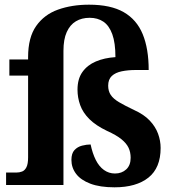

<svg xmlns="http://www.w3.org/2000/svg" viewBox="-20 -790 746 820"><path d="M469 10Q407 10 366 -5.5Q325 -21 305 -47.5Q285 -74 285 -107Q285 -135 298 -149Q311 -163 330.5 -168Q350 -173 367 -173Q375 -135 389 -107Q403 -79 424 -64Q445 -49 471 -49Q500 -49 519 -66.5Q538 -84 538 -116Q538 -140 529 -159Q520 -178 498.5 -195.5Q477 -213 437 -231Q389 -254 361.5 -281.5Q334 -309 322.5 -341Q311 -373 311 -407Q311 -453 332 -482.5Q353 -512 389.5 -527.5Q426 -543 473 -546Q473 -607 459.5 -644Q446 -681 421.5 -697.5Q397 -714 363 -714Q329 -714 304 -699Q279 -684 265 -653Q251 -622 251 -573V0H6V-53H49Q63 -53 74.5 -57.5Q86 -62 93 -76Q100 -90 100 -118V-467H20V-536H100V-546Q100 -630 134.5 -679Q169 -728 228 -749Q287 -770 360 -770Q453 -770 508.5 -738Q564 -706 589.5 -644Q615 -582 615 -491H559Q527 -491 500 -485.5Q473 -480 457.5 -465.5Q442 -451 442 -424Q442 -401 453 -384.5Q464 -368 488.5 -353.5Q513 -339 553 -320Q595 -301 619.5 -275Q644 -249 655 -219Q666 -189 666 -158Q666 -73 614 -31.5Q562 10 469 10Z"/></svg>

Font: Noto Serif Tamil
Style: Bold
Weight: 700
Designer: Indian Type Foundry, Tom Grace, and the Monotype Design Team
Foundry: Monotype Imaging Inc.
Version: Version 2.003